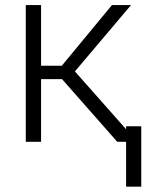

<svg xmlns="http://www.w3.org/2000/svg" viewBox="-20 -548 566 742"><path d="M219.7 -242.2H138.7V0H79.6V-528.3H138.7V-293.9H218.8L412.6 -528.3H486.3L269.5 -272L510.3 0H433.1ZM525.9 173.3H467.3V-60.1H525.9Z"/></svg>

Font: Melbourne
Style: Light
Weight: 300
Designer: Google
Version: Version 2.000980; 2014